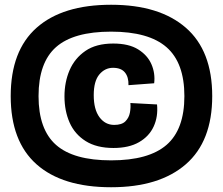

<svg xmlns="http://www.w3.org/2000/svg" viewBox="-20 -717 937 807"><path d="M447 70Q242 70 133.5 -26.5Q25 -123 25 -313Q25 -504 134 -600.5Q243 -697 447 -697Q650 -697 761 -600.5Q872 -504 872 -313Q872 -123 761 -26.5Q650 70 447 70ZM447 -43Q605 -43 680 -108Q755 -173 755 -313Q755 -453 680 -518.5Q605 -584 447 -584Q289 -584 215.5 -519Q142 -454 142 -313Q142 -173 215.5 -108Q289 -43 447 -43ZM457 -95Q386 -95 340 -124Q294 -153 272.5 -202Q251 -251 251 -312Q251 -372 272.5 -422Q294 -472 339 -503Q384 -534 456 -534Q521 -534 560.5 -509.5Q600 -485 616.5 -447Q633 -409 628 -367L520 -359Q521 -393 505 -412.5Q489 -432 455 -432Q421 -432 397.5 -404Q374 -376 374 -317Q374 -257 398 -224.5Q422 -192 460 -192Q492 -192 507 -207Q522 -222 526 -243.5Q530 -265 528 -284L640 -278Q645 -227 626 -185.5Q607 -144 564.5 -119.5Q522 -95 457 -95Z"/></svg>

Font: Bricolage Grotesque 96pt Bricolage Grotesque 48pt Regular
Style: Bold
Weight: 700
Designer: Mathieu Triay
Foundry: Atelier Triay
Version: Version 1.001; ttfautohint (v1.8.4.7-5d5b);gftools[0.9.33.de